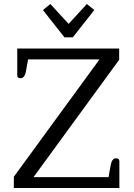

<svg xmlns="http://www.w3.org/2000/svg" viewBox="-20 -937 669 957"><path d="M194 -887 231 -917 322 -818 413 -917 450 -887 343 -751H301ZM49 -56 476 -641H120L110 -585Q104 -547 82 -547Q66 -547 66 -562V-695H574V-639L147 -54H521L531 -110Q537 -148 558 -148Q575 -148 575 -133V0H49Z"/></svg>

Font: Maitree
Style: Regular
Weight: 400
Designer: CadsonDemak Team
Foundry: CadsonDemak
Version: Version 1.000